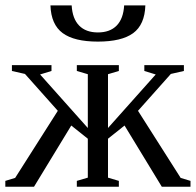

<svg xmlns="http://www.w3.org/2000/svg" viewBox="-24 -705 739 725"><path d="M307.6 -181.2 245.1 -231 104.5 0H-3.9V-22L33.2 -33.2L194.3 -286.6L70.3 -425.8L21 -437V-459H170.4V-437L127.4 -423.8L307.6 -221.7V-424.8L266.1 -437V-459H424.8V-437L383.8 -424.8V-221.7L564 -423.8L521 -437V-459H670.4V-437L621.1 -425.8L497.1 -286.6L658.2 -33.2L695.3 -22V0H586.9L446.3 -231L383.8 -181.2V-34.2L424.8 -22V0H266.1V-22L307.6 -34.2ZM345.7 -547.9Q256.3 -547.9 212.6 -580.1Q168.9 -612.3 166.5 -684.6H246.6Q249.5 -634.3 274.9 -608.4Q300.3 -582.5 345.7 -582.5Q391.1 -582.5 416.5 -608.4Q441.9 -634.3 444.8 -684.6H524.9Q522.5 -611.8 478.8 -579.8Q435.1 -547.9 345.7 -547.9Z"/></svg>

Font: Liberation Serif
Style: Regular
Weight: 400
Designer: Steve Matteson
Foundry: Ascender Corporation
Version: Version 2.1.5